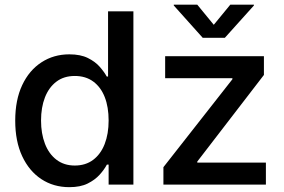

<svg xmlns="http://www.w3.org/2000/svg" viewBox="-20 -775 1193 806"><path d="M271 10.7Q204.6 10.7 153.3 -23.2Q102.1 -57.1 73 -119.6Q43.9 -182.1 43.9 -268.6Q43.9 -355.5 73.2 -417.7Q102.5 -480 154.1 -513.4Q205.6 -546.9 271 -546.9Q317.9 -546.9 348.9 -531.5Q379.9 -516.1 398.7 -494.6Q417.5 -473.1 428.2 -453.6H433.6V-727.5H540V0H436V-84H428.7Q418 -63.5 398.4 -41.7Q378.9 -20 348.1 -4.6Q317.4 10.7 271 10.7ZM293.9 -80.1Q339.4 -80.1 371.1 -104Q402.8 -127.9 419.4 -170.4Q436 -212.9 436 -269Q436 -325.7 419.7 -367.4Q403.3 -409.2 371.6 -432.6Q339.8 -456.1 293.9 -456.1Q248 -456.1 216.6 -432.1Q185.1 -408.2 168.7 -366.2Q152.3 -324.2 152.3 -269Q152.3 -214.4 168.7 -171.6Q185.1 -128.9 217 -104.5Q249 -80.1 293.9 -80.1ZM666 0V-73.2L955.6 -442.4V-446.8H673.3V-539.1H1087.9V-460.4L808.1 -96.7V-92.3H1096.2V0ZM808.1 -755.4 877.4 -670.9 946.8 -755.4H1045.9V-752L923.8 -616.2H831.1L709.5 -752V-755.4Z"/></svg>

Font: Inter 18pt Medium
Style: Regular
Weight: 500
Designer: Rasmus Andersson
Foundry: rsms
Version: Version 4.001;git-66647c0bb